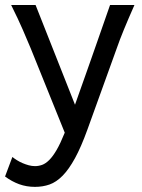

<svg xmlns="http://www.w3.org/2000/svg" viewBox="-30 -518 567 768"><path d="M319.8 0Q294.4 70.3 270 114.7Q245.6 159.2 220.5 184.8Q195.3 210.4 168.2 220Q141.1 229.5 109.9 229.5Q76.2 229.5 46.6 218.8Q17.1 208 -9.8 188L19.5 109.9Q27.3 116.2 37.8 122.8Q48.3 129.4 60.3 134.5Q72.3 139.6 85 143.1Q97.7 146.5 109.9 146.5Q124.5 146.5 138.7 141.4Q152.8 136.2 167.2 121.8Q181.6 107.4 196.8 81.3Q211.9 55.2 229 12.7L92.8 -324.7Q79.1 -357.9 61 -399.4Q43 -440.9 14.6 -498H112.3L270 -99.1Q279.3 -125.5 290.3 -156.5Q301.3 -187.5 313 -220.5Q324.7 -253.4 336.4 -286.9Q348.1 -320.3 358.9 -351.1Q384.3 -423.3 410.2 -498H507.8Q495.1 -469.7 484.9 -445.6Q474.6 -421.4 465.8 -400.1Q457 -378.9 450 -360.4Q442.9 -341.8 437 -324.7Z"/></svg>

Font: Andika Afr
Style: Regular
Weight: 400
Designer: Victor Gaultney, Annie Olsen, Julie Remington, Don Collingsworth, Eric Hays, Becca Hirsbrunner
Foundry: SIL International
Version: Version 5.000